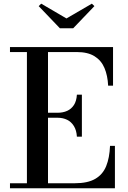

<svg xmlns="http://www.w3.org/2000/svg" viewBox="-20 -1000 678 1020"><path d="M33 0V-26.5H123V-723.5H33V-750H580.5V-545H554.5Q552 -598.5 535 -638.8Q518 -679 482.2 -701.2Q446.5 -723.5 388 -723.5H235V-26.5H377.5Q446 -26.5 486 -49.8Q526 -73 544 -117.2Q562 -161.5 564.5 -225H590.5V0ZM388.5 -274Q386.5 -307.5 372.8 -330Q359 -352.5 336.8 -363.5Q314.5 -374.5 286 -374.5H217V-401H286Q314.5 -401 336.8 -411Q359 -421 372.8 -442.2Q386.5 -463.5 388.5 -497H415V-274ZM298 -850 185.5 -967.5 199 -980.5 333 -902 468 -980.5 481.5 -967.5 369 -850Z"/></svg>

Font: Bodoni Moda SC 9pt Medium
Style: Regular
Weight: 500
Designer: Owen Earl
Foundry: indestructible type
Version: Version 2.005